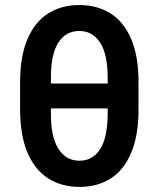

<svg xmlns="http://www.w3.org/2000/svg" viewBox="-20 -730 628 760"><path d="M294.9 9.8Q223.6 9.8 170.9 -23.7Q118.2 -57.1 88.9 -125.7Q59.6 -194.3 59.6 -296.9V-405.3Q59.6 -506.8 88.6 -575Q117.7 -643.1 170.2 -676.5Q222.7 -710 293.9 -710Q365.2 -710 417.7 -676.8Q470.2 -643.6 499.3 -575.4Q528.3 -507.3 528.3 -405.3V-296.9Q528.3 -194.3 499.5 -125.7Q470.7 -57.1 418.5 -23.7Q366.2 9.8 294.9 9.8ZM293.9 -607.4Q240.2 -607.4 210.7 -560.8Q181.2 -514.2 181.6 -424.8V-399.4H406.2V-424.8Q405.8 -516.1 376 -561.8Q346.2 -607.4 293.9 -607.4ZM294.9 -93.8Q347.2 -93.8 376.5 -139.9Q405.8 -186 406.2 -279.3V-300.8H181.6V-279.3Q181.2 -188.5 211.2 -141.1Q241.2 -93.8 294.9 -93.8Z"/></svg>

Font: WEMIX Pretendard SemiBold
Style: Regular
Weight: 600
Designer: Base glyphs from Inter by Rasmus Andersson; Hangeul glyphs from Noto Sans CJK(Source Han Sans) by Jang Soo-young and Kan
Foundry: Kil Hyung-jin
Version: Version 1.000